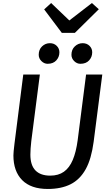

<svg xmlns="http://www.w3.org/2000/svg" viewBox="-20 -1239 712 1267"><path d="M295.5 8Q184 8 126.2 -50.5Q68.5 -109 68.5 -213.5Q68.5 -225 70.2 -242Q72 -259 75.5 -290.5L133.5 -747H243L186.5 -308Q183.5 -281.5 182 -259Q180.5 -236.5 180.5 -218.5Q180.5 -148.5 214 -114.2Q247.5 -80 311.5 -80Q365.5 -80 401.8 -105.8Q438 -131.5 460 -183.2Q482 -235 492.5 -313.5L548 -747H655L598 -303.5Q590.5 -247.5 577.5 -202Q564.5 -156.5 545.5 -122.5Q507.5 -54 445.5 -23Q383.5 8 295.5 8ZM294.5 -818Q271.5 -818 253.5 -835.8Q235.5 -853.5 235.5 -877.5Q235.5 -912 257.5 -933Q279.5 -954 309.5 -954Q336.5 -954 354.2 -936.5Q372 -919 372 -894Q372 -863 351.5 -840.5Q331 -818 294.5 -818ZM510.5 -818Q487.5 -818 469.5 -835.8Q451.5 -853.5 451.5 -877.5Q451.5 -912 473.8 -933Q496 -954 525.5 -954Q553 -954 570.8 -936.5Q588.5 -919 588.5 -894Q588.5 -863 568 -840.5Q547.5 -818 510.5 -818ZM388 -1022 271.5 -1177 317.5 -1219 437.5 -1104 586.5 -1219 632 -1178 474 -1022Z"/></svg>

Font: Koeln Type Sans
Style: Italic
Weight: 400
Italic angle: -7.5°
Designer: Eben Sorkin
Foundry: Eben Sorkin
Version: Version 2.001